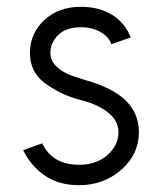

<svg xmlns="http://www.w3.org/2000/svg" viewBox="-20 -532 475 564"><path d="M364 -422Q348 -464 310 -488Q271 -512 218 -512Q152 -512 110 -473Q68 -434 68 -376Q68 -322 109 -290Q130 -274 156.5 -260.5Q183 -247 214 -239Q234 -234 250 -228Q266 -222 279 -214Q328 -186 328 -144Q328 -105 295 -76Q263 -48 212 -48Q134 -48 104 -111L48 -91Q71 -44 112 -16Q153 12 212 12Q285 12 337 -34Q388 -79 388 -144Q388 -198 350 -236Q312 -274 230 -297Q214 -302 200.5 -306.5Q187 -311 176 -316Q128 -340 128 -376Q128 -408 152 -430Q175 -452 218 -452Q250 -452 275 -438Q300 -424 307 -402Z"/></svg>

Font: Unageo Variable
Style: Regular
Weight: 300
Designer: Richard Sepsi
Foundry: Richard Sepsi
Version: Version 2.200